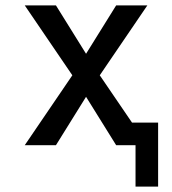

<svg xmlns="http://www.w3.org/2000/svg" viewBox="-20 -540 640 714"><path d="M484 154V0H412L300 -180L188 0H72L249 -260L72 -520H188L300 -340L412 -520H528L351 -260L471 -84H568V154Z"/></svg>

Font: Iosevka Medium Extended
Style: Regular
Weight: 500
Width: 7
Monospace: yes
Designer: Belleve Invis
Foundry: Belleve Invis
Version: Version 32.5.0; ttfautohint (v1.8.4)